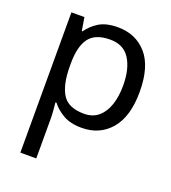

<svg xmlns="http://www.w3.org/2000/svg" viewBox="-142 -652 891 998"><g transform="rotate(20 304.0 -153.0)"><path d="M85 240V-536H157L169 -463H173Q197 -498 236 -522Q275 -546 340 -546Q439 -546 499.5 -477Q560 -408 560 -269Q560 -132 499.5 -61Q439 10 339 10Q277 10 236.5 -13.5Q196 -37 173 -68H167Q169 -51 171 -25Q173 1 173 20V240ZM326 -63Q374 -63 405.5 -90Q437 -117 452.5 -163.5Q468 -210 468 -270Q468 -362 433 -417Q398 -472 324 -472Q242 -472 207.5 -426Q173 -380 173 -286V-269Q173 -170 205.5 -116.5Q238 -63 326 -63Z"/></g></svg>

Font: Noto Sans Historical
Style: Regular
Weight: 400
Designer: Monotype Design Team
Foundry: Monotype Imaging Inc.
Version: Version 2.013; ttfautohint (v1.8.4.7-5d5b)